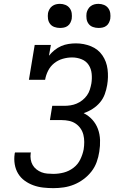

<svg xmlns="http://www.w3.org/2000/svg" viewBox="-20 -968 640 996"><path d="M257 8Q230 8 203.5 5Q177 2 152.5 -7Q128 -16 107.5 -31Q87 -46 74 -67.5Q61 -89 56.5 -115.5Q52 -142 56 -169Q56 -171 56.5 -173Q57 -175 58 -177H140Q140 -175 140 -174Q140 -173 139 -172Q137 -156 139.5 -140.5Q142 -125 149.5 -112Q157 -99 169 -89.5Q181 -80 195 -74.5Q209 -69 225 -67.5Q241 -66 257 -66Q284 -66 311 -73Q338 -80 361 -97.5Q384 -115 396.5 -141Q409 -167 414 -193Q417 -212 417 -231.5Q417 -251 412.5 -269Q408 -287 397.5 -302Q387 -317 372 -327Q357 -337 338.5 -341Q320 -345 301 -345H239L251 -419H313Q329 -419 345.5 -421.5Q362 -424 377.5 -430.5Q393 -437 407 -448Q421 -459 431 -473Q441 -487 446 -503Q451 -519 454 -535Q458 -560 455.5 -585.5Q453 -611 440 -631Q427 -651 403.5 -660.5Q380 -670 354 -670Q330 -670 305.5 -663Q281 -656 261 -640Q241 -624 229.5 -601Q218 -578 214 -554H130L160 -735H244L234 -679Q247 -695 263 -708Q279 -721 297.5 -729Q316 -737 335.5 -740Q355 -743 374 -743Q415 -743 452 -728Q489 -713 511 -681Q533 -649 538 -608.5Q543 -568 536 -527Q532 -503 523.5 -479.5Q515 -456 498.5 -436.5Q482 -417 460 -403Q438 -389 414 -381Q440 -368 459 -347Q478 -326 488 -299Q498 -272 499 -241.5Q500 -211 495 -181Q491 -154 481.5 -127.5Q472 -101 454.5 -78.5Q437 -56 413.5 -38.5Q390 -21 364 -10.5Q338 0 311 4Q284 8 257 8ZM491 -823Q476 -823 462 -828Q448 -833 439.5 -844.5Q431 -856 429 -870.5Q427 -885 429 -900Q431 -910 436.5 -920Q442 -930 451 -936.5Q460 -943 470 -945.5Q480 -948 491 -948Q506 -948 519.5 -942.5Q533 -937 541.5 -925.5Q550 -914 552 -899.5Q554 -885 552 -870Q550 -860 545 -850Q540 -840 531 -833.5Q522 -827 511.5 -825Q501 -823 491 -823ZM291 -823Q276 -823 262 -828Q248 -833 239.5 -844.5Q231 -856 229 -870.5Q227 -885 229 -900Q231 -910 236.5 -920Q242 -930 251 -936.5Q260 -943 270 -945.5Q280 -948 291 -948Q306 -948 319.5 -942.5Q333 -937 341.5 -925.5Q350 -914 352 -899.5Q354 -885 352 -870Q350 -860 345 -850Q340 -840 331 -833.5Q322 -827 311.5 -825Q301 -823 291 -823Z"/></svg>

Font: Iosevka Etoile Oblique
Style: Regular
Weight: 400
Italic angle: -9°
Designer: Belleve Invis
Foundry: Belleve Invis
Version: Version 15.5.2; ttfautohint (v1.8.4)